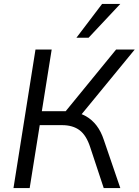

<svg xmlns="http://www.w3.org/2000/svg" viewBox="-20 -957 706 977"><path d="M48.6 0 160.6 -705H243L192.9 -391.2H321.5L301.2 -375.2L570.8 -705H665.6L383.5 -361.3L346.5 -387.7Q385.9 -383.3 417.2 -365.7Q448.4 -348 471.5 -317.8Q494.5 -287.6 508.5 -244.6L592.2 0H507.8L439.4 -206.7Q419.7 -268.3 385.2 -294.2Q350.7 -320.2 295.9 -320.2H182.2L131 0ZM368.9 -765 499.4 -936.9H592.1L430.8 -765Z"/></svg>

Font: Nunito Sans 12pt ExtraLight
Style: Italic
Weight: 200
Italic angle: -9°
Designer: Vernon Adams
Foundry: Vernon Adams
Version: Version 3.101;gftools[0.9.27]